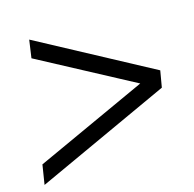

<svg xmlns="http://www.w3.org/2000/svg" viewBox="-79 -611 656 649"><g transform="rotate(-15 249.0 -286.0)"><path d="M0 -42 11 -111 424 -300 421 -279 68 -467 77 -530 478 -315 468 -257Z"/></g></svg>

Font: Nunito Sans 10pt Condensed
Style: Italic
Weight: 400
Width: 3
Italic angle: -9°
Designer: Vernon Adams
Foundry: Vernon Adams
Version: Version 3.101;gftools[0.9.27]